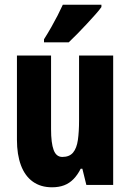

<svg xmlns="http://www.w3.org/2000/svg" viewBox="-20 -786 554 816"><path d="M461 -550V0H347L330 -69H323Q310 -43 292.5 -25Q275 -7 252.5 1.5Q230 10 201 10Q153 10 119.5 -14Q86 -38 69 -83.5Q52 -129 52 -192V-550H197V-237Q197 -178 208 -148.5Q219 -119 245 -119Q275 -119 290.5 -137.5Q306 -156 311 -191Q316 -226 316 -274V-550ZM411 -756Q402 -743 385.5 -724.5Q369 -706 349.5 -685Q330 -664 310 -643.5Q290 -623 272 -606H167V-619Q184 -646 198.5 -671.5Q213 -697 225 -720.5Q237 -744 247 -766H411Z"/></svg>

Font: Noto Sans Khmer ExtraCondensed ExtraBold
Style: Regular
Weight: 800
Width: 2
Designer: Danh Hong and the Monotype Design Team
Foundry: Monotype Imaging Inc.
Version: Version 2.004